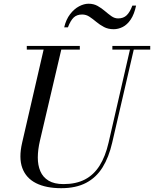

<svg xmlns="http://www.w3.org/2000/svg" viewBox="-20 -997 828 1032"><path d="M309 14.5Q227.5 14.5 173.8 -12.5Q120 -39.5 100 -93.8Q80 -148 99 -230L219 -750H314L194.5 -240Q183.5 -193 183.2 -151Q183 -109 196.8 -76.8Q210.5 -44.5 241 -26Q271.5 -7.5 321.5 -7.5Q388.5 -7.5 436.2 -32.2Q484 -57 515.2 -106.5Q546.5 -156 563.5 -230L683 -750H703.5L583 -230Q565 -151.5 531 -97Q497 -42.5 442.5 -14Q388 14.5 309 14.5ZM124 -730.5V-750H409V-730.5ZM584 -730.5V-750H787.5V-730.5ZM591 -840Q561 -840 538.5 -852Q516 -864 497.5 -879.5Q479 -895 461 -907Q443 -919 421.5 -919Q393 -919 376 -902.8Q359 -886.5 345 -850H325Q335 -892.5 356.8 -920.8Q378.5 -949 405 -963Q431.5 -977 456 -977Q483.5 -977 504.8 -965Q526 -953 544 -937.5Q562 -922 579 -910Q596 -898 615 -898Q643.5 -898 661 -915Q678.5 -932 691.5 -967H711.5Q701.5 -920 682.5 -892Q663.5 -864 639.5 -852Q615.5 -840 591 -840Z"/></svg>

Font: Bodoni Moda
Style: Italic
Weight: 400
Italic angle: -13°
Designer: Owen Earl
Foundry: indestructible type
Version: Version 2.005